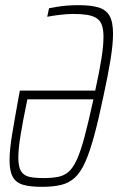

<svg xmlns="http://www.w3.org/2000/svg" viewBox="-20 -716 468 744"><path d="M142 8Q97 8 69.5 0Q42 -8 29.5 -30.5Q17 -53 17 -95Q17 -135 27 -195.5Q37 -256 53 -344L57 -365H349Q365 -438 373 -488.5Q381 -539 381 -573Q381 -602 374.5 -619.5Q368 -637 353.5 -646Q339 -655 317 -658.5Q295 -662 263 -662Q241 -662 212 -658.5Q183 -655 163 -651L170 -684Q185 -687 203.5 -690Q222 -693 242.5 -694.5Q263 -696 284 -696Q331 -696 360.5 -687.5Q390 -679 404 -655.5Q418 -632 418 -585Q418 -545 408.5 -486Q399 -427 381 -344Q362 -253 345 -190.5Q328 -128 310.5 -88.5Q293 -49 270.5 -28Q248 -7 217 0.5Q186 8 142 8ZM149 -26Q181 -26 204.5 -30.5Q228 -35 245.5 -50Q263 -65 278 -98Q293 -131 308 -187.5Q323 -244 342 -331H86Q69 -249 60 -194Q51 -139 51 -105Q51 -69 62 -52Q73 -35 94.5 -30.5Q116 -26 149 -26Z"/></svg>

Font: Saira Condensed Thin
Style: Italic
Weight: 250
Width: 3
Italic angle: -12°
Designer: Hector Gatti with collaboration of the Omnibus-Type team
Foundry: Omnibus-Type
Version: Version 1.101